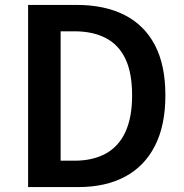

<svg xmlns="http://www.w3.org/2000/svg" viewBox="-20 -759 747 779"><path d="M94 0V-739H291Q405 -739 485.5 -698Q566 -657 608.5 -576Q651 -495 651 -372Q651 -250 608.5 -167Q566 -84 487 -42Q408 0 298 0ZM226 -107H282Q356 -107 408.5 -135.5Q461 -164 488.5 -223Q516 -282 516 -372Q516 -464 488.5 -521Q461 -578 408.5 -605Q356 -632 282 -632H226Z"/></svg>

Font: Noto Sans TC Thin SemiBold
Style: Regular
Weight: 600
Version: Version 2.004-H2;hotconv 1.0.118;makeotfexe 2.5.65603